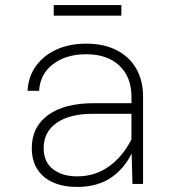

<svg xmlns="http://www.w3.org/2000/svg" viewBox="-20 -729 690 761"><path d="M505 0 501 -150V-346Q501 -424 453 -469Q405 -514 322 -514Q242 -514 190.5 -475Q139 -436 135 -369H89Q93 -428 124 -469.5Q155 -511 206 -533.5Q257 -556 321 -556Q391 -556 441.5 -530.5Q492 -505 519.5 -458Q547 -411 547 -346V0ZM285 12Q232 12 191.5 -5.5Q151 -23 128.5 -57.5Q106 -92 106 -142Q106 -226 170.5 -273Q235 -320 353 -320H513V-278H349Q256 -278 204.5 -242Q153 -206 153 -142Q153 -87 190 -58.5Q227 -30 286 -30Q359 -30 415.5 -72Q472 -114 506 -187L512 -144Q484 -72 427.5 -30Q371 12 285 12ZM193 -667V-709H461V-667Z"/></svg>

Font: Azeret Mono Thin Thin
Style: Regular
Weight: 250
Version: Version 1.002